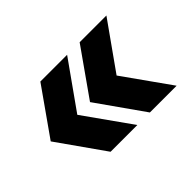

<svg xmlns="http://www.w3.org/2000/svg" viewBox="-82 -656 812 812"><g transform="rotate(-45 324.5 -250.0)"><path d="M436 -40 288 -250 436 -460H596L447 -250L596 -40ZM201 -40 53 -250 201 -460H361L212 -250L361 -40Z"/></g></svg>

Font: Atkinson Hyperlegible Next
Style: Bold
Weight: 700
Designer: Elliott Scott, Megan Eiswerth, Linus Boman, Theodore Petrosky, Letters from Sweden
Foundry: Applied Design Works, Letters from Sweden
Version: Version 2.001